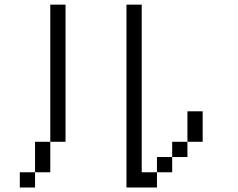

<svg xmlns="http://www.w3.org/2000/svg" viewBox="-20 -887 1040 840"><path d="M600 -866.7V-133.3H666.7V-66.7H533.3V-866.7ZM133.3 -133.3V-66.7H66.7V-133.3ZM133.3 -266.7H200V-133.3H133.3ZM733.3 -133.3H666.7V-200H733.3ZM733.3 -200V-266.7H800V-200ZM266.7 -266.7H200V-866.7H266.7ZM866.7 -266.7H800V-400H866.7Z"/></svg>

Font: Galmuri14 Regular
Style: Regular
Weight: 400
Designer: Lee Minseo (quiple)
Version: Version 2.399;hotconv 1.1.1;makeotfexe 2.6.0 DEVELOPMENT